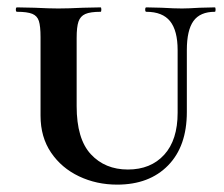

<svg xmlns="http://www.w3.org/2000/svg" viewBox="-20 -488 608 521"><path d="M377 -456Q374 -456 374 -462Q374 -468 377 -468L419 -467Q453 -465 474 -465Q490 -465 522 -467L563 -468Q565 -468 565 -462Q565 -456 563 -456Q523 -456 505 -431Q487 -406 487 -352V-184Q487 -91 436 -39Q385 13 298 13Q242 13 194.5 -9.5Q147 -32 118.5 -74Q90 -116 90 -174V-387Q90 -417 85.5 -431Q81 -445 67.5 -450.5Q54 -456 26 -456Q23 -456 23 -462Q23 -468 26 -468L74 -467Q114 -465 138 -465Q165 -465 205 -467L253 -468Q255 -468 255 -462Q255 -456 253 -456Q225 -456 211.5 -450Q198 -444 193 -429.5Q188 -415 188 -385V-200Q188 -111 226.5 -69.5Q265 -28 327 -28Q389 -28 425.5 -68Q462 -108 462 -182V-352Q462 -405 441.5 -430.5Q421 -456 377 -456Z"/></svg>

Font: Cormorant SC
Style: Bold
Weight: 700
Designer: Christian Thalmann (Catharsis Fonts)
Foundry: Catharsis Fonts
Version: Version 4.000